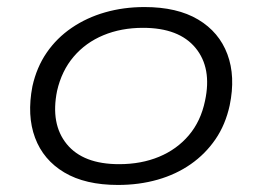

<svg xmlns="http://www.w3.org/2000/svg" viewBox="-20 -517 744 545"><path d="M315 8Q222 8 162.5 -27.5Q103 -63 79.5 -126Q56 -189 72 -272Q84 -326 112.5 -367.5Q141 -409 183.5 -438Q226 -467 278.5 -482Q331 -497 390 -497Q483 -497 542.5 -461.5Q602 -426 625.5 -363Q649 -300 632 -218Q620 -163 591.5 -121.5Q563 -80 521.5 -51Q480 -22 427.5 -7Q375 8 315 8ZM318 -51Q381 -51 431.5 -72Q482 -93 516 -133Q550 -173 562 -231Q582 -324 535 -381Q488 -438 386 -438Q324 -438 273.5 -417Q223 -396 189 -356Q155 -316 142 -259Q123 -165 169.5 -108Q216 -51 318 -51Z"/></svg>

Font: Nunito Sans 10pt Expanded Light
Style: Italic
Weight: 300
Width: 7
Italic angle: -9°
Designer: Vernon Adams
Foundry: Vernon Adams
Version: Version 3.101;gftools[0.9.27]